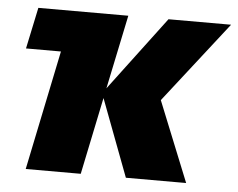

<svg xmlns="http://www.w3.org/2000/svg" viewBox="-44 -605 813 657"><g transform="rotate(5 362.0 -276.5)"><path d="M67 0H256L311 -265L411 0H618L507 -275L724 -553H509L318 -299L371 -553H62L32 -411H152Z"/></g></svg>

Font: Noto Sans Black
Style: Italic
Weight: 900
Italic angle: -12°
Designer: Monotype Design Team
Foundry: Monotype Imaging Inc.
Version: Version 2.013